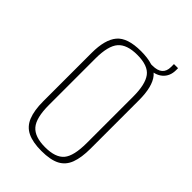

<svg xmlns="http://www.w3.org/2000/svg" viewBox="-177 -620 694 694"><g transform="rotate(45 170.0 -273.5)"><path d="M171 7Q127 7 100 -6Q73 -19 61 -48.5Q49 -78 49 -125V-372Q49 -440 75.5 -471.5Q102 -503 171 -503Q240 -503 265.5 -472.5Q291 -442 291 -372V-125Q291 -79 280 -49.5Q269 -20 243 -6.5Q217 7 171 7ZM171 -12Q224 -12 245.5 -37.5Q267 -63 267 -130V-367Q267 -429 246.5 -456.5Q226 -484 171 -484Q118 -484 95.5 -458Q73 -432 73 -367V-130Q73 -64 95.5 -38Q118 -12 171 -12ZM232 -478 228 -495H237Q288 -495 288 -539V-554H309V-544Q309 -513 288.5 -495Q268 -477 232 -478Z"/></g></svg>

Font: Alumni Sans Thin Thin
Style: Regular
Weight: 250
Version: Version 1.018